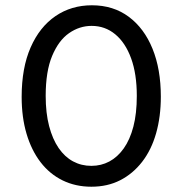

<svg xmlns="http://www.w3.org/2000/svg" viewBox="-20 -693 691 727"><path d="M326 14Q266 14 217 -10Q168 -34 133.5 -79Q99 -124 80.5 -186.5Q62 -249 62 -326Q62 -436 96 -513.5Q130 -591 190 -632Q250 -673 328 -673Q409 -673 467.5 -629.5Q526 -586 557.5 -508.5Q589 -431 589 -327Q589 -251 571 -188Q553 -125 518 -80Q483 -35 435 -10.5Q387 14 326 14ZM326 -65Q363 -65 394 -81.5Q425 -98 448.5 -131Q472 -164 485 -213.5Q498 -263 498 -330Q498 -413 476.5 -472Q455 -531 416.5 -563Q378 -595 327 -595Q281 -595 241.5 -567.5Q202 -540 177.5 -481.5Q153 -423 153 -330Q153 -265 166 -215.5Q179 -166 202 -132.5Q225 -99 256.5 -82Q288 -65 326 -65Z"/></svg>

Font: Bricolage Grotesque 96pt ExtraBold
Style: Regular
Weight: 400
Version: Version 1.001;gftools[0.9.33.dev8+g029e19f]